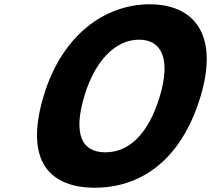

<svg xmlns="http://www.w3.org/2000/svg" viewBox="-20 -860 984 895"><path d="M183.2 -412C91.7 -106 214.5 15 422.1 15C629.6 15 823.8 -106 915.3 -412C1000.8 -698 885.3 -840 677.9 -840C470.2 -840 268.7 -698 183.2 -412ZM373.2 -412C422.8 -578 518.4 -675 628.5 -675C737.4 -675 775.2 -579 725.3 -412C672 -234 580.4 -150 471.5 -150C361.4 -150 319.9 -234 373.2 -412Z"/></svg>

Font: Hussar
Style: BdSuprExtOblThree
Weight: 700
Foundry: Cannot Into Space Fonts
Version: Version 2.00